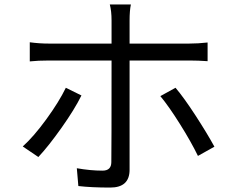

<svg xmlns="http://www.w3.org/2000/svg" viewBox="-20 -804 1040 853"><path d="M272.5 -414.1 341.8 -379.9Q311.5 -318.4 253.4 -236.3Q195.3 -154.3 150.4 -106.4L81.1 -153.3Q129.9 -197.3 186 -274.4Q242.2 -351.6 272.5 -414.1ZM821.3 -535.2H555.7V-49.8Q555.7 29.3 469.7 29.3Q385.7 29.3 328.1 22.5L321.3 -56.6Q381.8 -45.9 435.5 -45.9Q474.6 -45.9 474.6 -84Q475.6 -137.7 475.6 -527.3V-535.2H198.2Q148.4 -535.2 112.3 -531.2V-616.2Q154.3 -610.4 197.3 -610.4H475.6V-712.9Q475.6 -754.9 467.8 -784.2H561.5Q555.7 -756.8 555.7 -712.9V-610.4H820.3Q860.4 -610.4 902.3 -615.2V-532.2Q861.3 -535.2 821.3 -535.2ZM692.4 -377 759.8 -414.1Q797.9 -369.1 848.6 -291Q899.4 -212.9 932.6 -152.3L859.4 -111.3Q829.1 -173.8 779.8 -252.4Q730.5 -331.1 692.4 -377Z"/></svg>

Font: GenYoGothic TW TTF Regular
Style: Regular
Weight: 400
Version: Version 1.300